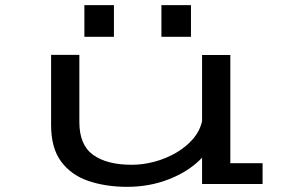

<svg xmlns="http://www.w3.org/2000/svg" viewBox="-20 -713 1140 744"><path d="M473 11Q390.5 11 323.5 -11.5Q256.5 -34 217.2 -86.5Q178 -139 178 -228.5V-500.5H287.5V-240Q287.5 -151 341 -112.8Q394.5 -74.5 490 -74.5Q534.5 -74.5 579 -86.5Q623.5 -98.5 662.2 -121Q701 -143.5 727.8 -174.5Q754.5 -205.5 763 -243.5V-500H872.5V-80.5H997.5V0H763V-102Q714.5 -50.5 638 -19.8Q561.5 11 473 11ZM307 -693H421.5V-570.5H307ZM605.5 -693H720V-570.5H605.5Z"/></svg>

Font: Trispace Expanded
Style: Regular
Weight: 400
Width: 7
Designer: Tyler Finck
Foundry: Etcetera Type Company
Version: Version 1.210; ttfautohint (v1.8.3)